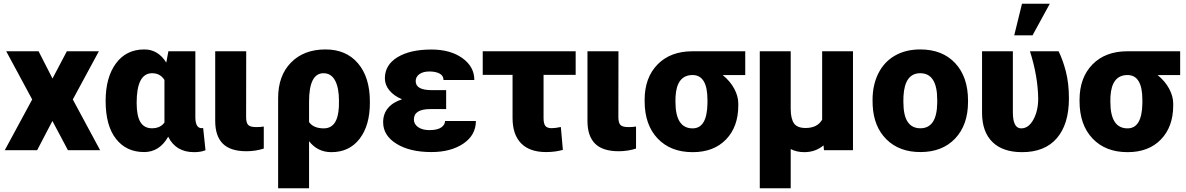

<svg xmlns="http://www.w3.org/2000/svg" viewBox="-20 -802 6333 1025"><path d="M260.3 -382.8 336.9 -528.3H507.8L368.7 -271L514.6 0H342.8L259.8 -156.2L178.2 0H5.4L151.9 -271L13.2 -528.3H186Z M1022.9 -528.3V-172.4Q1024.4 -117.7 1056.6 -117.7Q1062 -117.7 1064.5 -119.1L1077.1 0Q1052.2 10.3 1016.1 10.3Q918.5 10.3 877.9 -72.3Q831.5 9.8 749.5 9.8Q654.3 9.8 599.1 -60.8Q543.9 -131.3 543.9 -263.2Q543.9 -388.7 598.9 -463.4Q653.8 -538.1 750.5 -538.1Q824.2 -538.1 867.7 -467.8L878.9 -528.3ZM709.5 -252.9Q709.5 -183.1 729.7 -150.1Q750 -117.2 791 -117.2Q835.9 -117.2 857.9 -147.9V-375Q835.9 -411.1 792 -411.1Q709.5 -411.1 709.5 -252.9Z M1294.4 -528.3 1293.9 -176.8Q1293.9 -147 1304.7 -135.3Q1315.4 -123.5 1347.2 -123.5Q1371.6 -123.5 1388.2 -126.5V-8.8Q1343.8 5.4 1295.4 5.4Q1210 5.4 1169.4 -35.2Q1128.9 -75.7 1128.9 -156.2V-528.3Z M1717.8 -538.1Q1828.1 -538.1 1891.4 -463.6Q1954.6 -389.2 1954.6 -259.8V-252.9Q1954.6 -132.3 1899.7 -61Q1844.7 10.3 1749 10.3Q1675.3 10.3 1629.9 -48.3V203.1H1464.8V-278.3Q1464.8 -398.4 1533.7 -468.3Q1602.5 -538.1 1717.8 -538.1ZM1629.9 -150.4Q1653.8 -116.7 1708.5 -116.7Q1783.2 -116.7 1789.1 -231L1789.6 -263.2Q1789.6 -334 1768.6 -372.6Q1747.6 -411.1 1707 -411.1Q1629.9 -411.1 1629.9 -258.8Z M2189.5 -164.1Q2189.5 -139.2 2212.2 -123.3Q2234.9 -107.4 2272 -107.4Q2315.4 -107.4 2335.7 -121.8Q2356 -136.2 2356 -156.2H2520.5Q2520.5 -80.6 2453.6 -35.4Q2386.7 9.8 2283.2 9.8Q2168 9.8 2096.7 -34.4Q2025.4 -78.6 2025.4 -149.4Q2025.4 -194.3 2051.5 -225.3Q2077.6 -256.3 2126.5 -272Q2083.5 -289.6 2059.1 -319.1Q2034.7 -348.6 2034.7 -383.8Q2034.7 -455.6 2102.1 -496.6Q2169.4 -537.6 2283.2 -537.6Q2384.3 -537.6 2448.2 -491.9Q2512.2 -446.3 2512.2 -375H2347.7Q2347.7 -398.4 2326.4 -409.4Q2305.2 -420.4 2272.5 -420.4Q2238.8 -420.4 2219 -406.2Q2199.2 -392.1 2199.2 -368.7Q2199.2 -320.8 2284.7 -320.8H2361.8V-219.7H2277.8Q2189.5 -219.7 2189.5 -164.1Z M3053.2 -402.3H2881.8V-171.4Q2881.8 -141.6 2891.6 -129.6Q2901.4 -117.7 2924.8 -117.7Q2944.3 -117.7 2974.1 -124L2984.9 -2Q2944.8 9.8 2894.5 9.8Q2808.1 9.8 2762.2 -36.6Q2716.3 -83 2716.3 -172.4V-402.3H2557.1V-528.3H3053.2Z M3281.7 -528.3 3281.2 -176.8Q3281.2 -147 3292 -135.3Q3302.7 -123.5 3334.5 -123.5Q3358.9 -123.5 3375.5 -126.5V-8.8Q3331.1 5.4 3282.7 5.4Q3197.3 5.4 3156.7 -35.2Q3116.2 -75.7 3116.2 -156.2V-528.3Z M3958.5 -401.4H3837.9Q3877.4 -369.6 3899.4 -329.1Q3921.4 -288.6 3921.4 -249V-238.8Q3921.4 -125.5 3856 -57.6Q3790.5 10.3 3677.7 10.3Q3560.1 10.3 3490.7 -62.7Q3421.4 -135.7 3421.4 -262.2V-269Q3421.4 -387.2 3490.2 -457.8Q3559.1 -528.3 3676.8 -528.3Q3676.8 -527.8 3677.2 -527.8V-528.3H3958.5ZM3585.9 -258.8Q3585.9 -116.7 3677.7 -116.7Q3754.4 -116.7 3756.8 -249.5V-269Q3756.8 -401.4 3677.2 -401.4Q3593.3 -401.4 3586.4 -287.1Z M4201.2 -528.3V-219.7Q4201.7 -167.5 4219 -143.1Q4236.3 -118.7 4280.8 -118.7Q4343.3 -118.7 4369.1 -163.1V-528.3H4533.7V0H4378.9L4376.5 -25.9Q4333 10.3 4273.9 10.3Q4232.4 10.3 4201.2 -6.3V203.1H4036.1V-528.3Z M4638.2 -269Q4638.2 -348.1 4668.9 -409.9Q4699.7 -471.7 4757.3 -504.9Q4814.9 -538.1 4892.6 -538.1Q5011.2 -538.1 5079.6 -464.6Q5147.9 -391.1 5147.9 -264.6V-258.8Q5147.9 -135.3 5079.3 -62.7Q5010.7 9.8 4893.6 9.8Q4780.8 9.8 4712.4 -57.9Q4644 -125.5 4638.7 -241.2ZM4802.7 -258.8Q4802.7 -185.5 4825.7 -151.4Q4848.6 -117.2 4893.6 -117.2Q4981.4 -117.2 4983.4 -252.4V-269Q4983.4 -411.1 4892.6 -411.1Q4810.1 -411.1 4803.2 -288.6Z M5387.2 -528.3V-202.6Q5387.2 -116.7 5431.6 -116.7Q5471.2 -116.7 5496.8 -163.6Q5522.5 -210.4 5522.5 -276.4Q5520.5 -396.5 5478.5 -528.3H5631.3Q5653.8 -483.4 5670.2 -420.2Q5686.5 -356.9 5686.5 -276.4Q5686.5 -139.6 5622.3 -64.7Q5558.1 10.3 5436.5 10.3Q5334 10.3 5278.8 -43.2Q5223.6 -96.7 5222.7 -197.3V-528.3ZM5436 -782.2H5584.5L5492.2 -613.3H5394.5Z M6280.3 -401.4H6159.7Q6199.2 -369.6 6221.2 -329.1Q6243.2 -288.6 6243.2 -249V-238.8Q6243.2 -125.5 6177.7 -57.6Q6112.3 10.3 5999.5 10.3Q5881.8 10.3 5812.5 -62.7Q5743.2 -135.7 5743.2 -262.2V-269Q5743.2 -387.2 5812 -457.8Q5880.9 -528.3 5998.5 -528.3Q5998.5 -527.8 5999 -527.8V-528.3H6280.3ZM5907.7 -258.8Q5907.7 -116.7 5999.5 -116.7Q6076.2 -116.7 6078.6 -249.5V-269Q6078.6 -401.4 5999 -401.4Q5915 -401.4 5908.2 -287.1Z"/></svg>

Font: Roboto
Style: Regular
Weight: 900
Designer: Google
Version: Version 2.001171; 2014